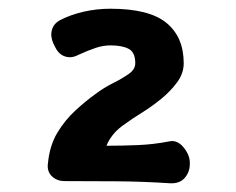

<svg xmlns="http://www.w3.org/2000/svg" viewBox="-20 -711 540 440"><path d="M128 -296Q110 -296 98.5 -307.5Q87 -319 90 -338Q94 -378 111.5 -407Q129 -436 153 -458Q177 -480 198 -495Q218 -510 239 -520.5Q260 -531 275 -541.5Q290 -552 290 -566Q290 -591 275 -599Q260 -607 233 -607Q217 -607 200 -601.5Q183 -596 159 -585Q144 -577 129.5 -581.5Q115 -586 107 -602L102 -612Q95 -628 99 -642.5Q103 -657 118 -665Q141 -677 171 -684Q201 -691 233 -691Q322 -691 361.5 -658.5Q401 -626 401 -566Q401 -543 386 -522.5Q371 -502 349.5 -484.5Q328 -467 305.5 -453Q283 -439 268 -428Q250 -416 239.5 -403Q229 -390 224 -377Q260 -377 296 -378.5Q332 -380 368 -387Q386 -391 400.5 -373.5Q415 -356 415 -338V-335Q415 -317 403.5 -303.5Q392 -290 370 -291Q309 -295 249 -295.5Q189 -296 128 -296Z"/></svg>

Font: Winky Sans
Style: Bold
Weight: 700
Designer: Simon Atzbach
Foundry: typofactur
Version: Version 1.205